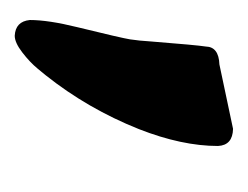

<svg xmlns="http://www.w3.org/2000/svg" viewBox="-58 -107 338 262"><g transform="rotate(90 111.0 24.0)"><path d="M179.2 -104.5Q179.2 -55.2 156.2 3.4Q128.4 73.2 82.5 130.9L73.7 141.6Q64.9 152.3 51.5 162.6Q38.1 172.9 28.8 172.9Q9.3 171.9 7.3 152.3Q7.3 127 17.1 87.4Q31.7 27.8 33.7 15.6Q35.6 3.4 36.6 -13.2Q41.5 -75.2 43.5 -87.9Q43.9 -105.5 67.9 -106.4L155.8 -125Q178.2 -124.5 179.2 -104.5Z"/></g></svg>

Font: Allan
Style: Bold
Weight: 500
Italic angle: -14.3°
Version: Version 1.002